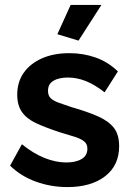

<svg xmlns="http://www.w3.org/2000/svg" viewBox="-20 -750 534 780"><path d="M21 -77 69 -164Q116 -126 161.5 -108Q207 -90 249 -90Q288 -90 311.5 -104Q335 -118 335 -146Q335 -165 322 -175.5Q309 -186 284.5 -194Q260 -202 225 -212Q167 -231 128 -249Q89 -267 69.5 -294.5Q50 -322 50 -365Q50 -417 76.5 -454.5Q103 -492 150.5 -513Q198 -534 262 -534Q318 -534 368 -516.5Q418 -499 459 -460L405 -375Q365 -406 329 -420.5Q293 -435 256 -435Q235 -435 216.5 -430Q198 -425 186.5 -413.5Q175 -402 175 -381Q175 -362 185.5 -351.5Q196 -341 217.5 -333Q239 -325 270 -315Q333 -297 376.5 -278Q420 -259 442 -231.5Q464 -204 464 -156Q464 -78 407 -34Q350 10 254 10Q187 10 126 -12Q65 -34 21 -77ZM299 -585 213 -611 267 -730H392Z"/></svg>

Font: YasnoRaleway
Style: Bold
Weight: 700
Designer: Matt McInerney, Pablo Impallari, Rodrigo Fuenzalida
Foundry: Matt McInerney, Pablo Impallari, Rodrigo Fuenzalida
Version: Version 4.026